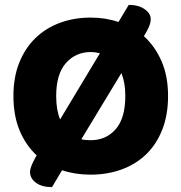

<svg xmlns="http://www.w3.org/2000/svg" viewBox="-20 -697 743 786"><path d="M35 -304Q35 -382 59.5 -442Q84 -502 126.5 -542.5Q169 -583 226.5 -604Q284 -625 351 -625Q412 -625 465 -607L507 -677Q547 -677 572 -659.5Q597 -642 597 -619Q597 -603 588.5 -584.5Q580 -566 569 -549Q615 -507 641.5 -446Q668 -385 668 -304Q668 -226 644 -165.5Q620 -105 577.5 -64.5Q535 -24 477 -3Q419 18 351 18Q288 18 234 0L193 69Q151 69 127 51Q103 33 103 8Q103 -6 111.5 -25Q120 -44 130 -61Q85 -103 60 -163.5Q35 -224 35 -304ZM351 -123Q414 -123 453.5 -168Q493 -213 493 -304Q493 -332 489 -355Q485 -378 477 -398L313 -127Q329 -123 351 -123ZM210 -304Q210 -275 214 -251.5Q218 -228 226 -208L389 -479Q369 -484 352 -484Q290 -484 250 -439Q210 -394 210 -304Z"/></svg>

Font: Baloo Da
Style: Regular
Weight: 400
Designer: Noopur Datye and Ek Type
Foundry: Ek Type
Version: Version 1.443;PS 1.000;hotconv 16.6.51;makeotf.lib2.5.65220;